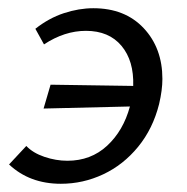

<svg xmlns="http://www.w3.org/2000/svg" viewBox="-20 -441 454 467"><path d="M375 -249Q375 -222 367 -188Q352 -128 316 -84Q280 -40 231 -17Q182 6 128 6Q52 6 2 -41L44 -86Q60 -69 88 -59.5Q116 -50 144 -50Q201 -50 240.5 -86.5Q280 -123 296 -182L86 -177L103 -235L304 -232Q306 -293 275.5 -329.5Q245 -366 189 -366Q137 -366 87 -333L66 -371Q99 -397 135.5 -409Q172 -421 207 -421Q284 -421 329.5 -372.5Q375 -324 375 -249Z"/></svg>

Font: Ysabeau Medium
Style: Italic
Weight: 500
Italic angle: -12°
Designer: Christian Thalmann (Catharsis Fonts)
Version: Version 0.003